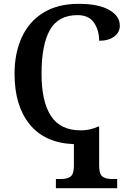

<svg xmlns="http://www.w3.org/2000/svg" viewBox="-20 -744 683 1003"><path d="M272 191H300Q333 191 349.5 177.5Q366 164 366 123V9Q214 3 135 -94.5Q56 -192 56 -358Q56 -467 94 -549.5Q132 -632 207 -678Q282 -724 390 -724Q495 -724 550.5 -692Q606 -660 606 -610Q606 -575 576.5 -553Q547 -531 498 -531Q498 -586 471 -625.5Q444 -665 385 -665Q285 -665 241 -588Q197 -511 197 -358Q197 -214 246 -138.5Q295 -63 402 -63Q451 -63 493 -83H498V123Q498 164 514.5 177.5Q531 191 563 191H592V239H272Z"/></svg>

Font: Noto Serif SemiBold
Style: Regular
Weight: 600
Designer: Monotype Design Team
Foundry: Monotype Imaging Inc.
Version: Version 1.001